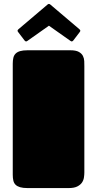

<svg xmlns="http://www.w3.org/2000/svg" viewBox="-20 -957 495 977"><path d="M44.9 -632.8Q44.9 -649.9 47.9 -662.6Q50.8 -675.3 59.1 -683.8Q67.4 -692.4 82 -696.8Q96.7 -701.2 120.1 -701.2H337.9Q366.2 -701.2 381.1 -692.9Q396 -684.6 402.1 -672.1Q408.2 -659.7 408.7 -645.8Q409.2 -631.8 409.2 -620.1V-79.1Q409.2 -67.9 407.2 -54.2Q405.3 -40.5 397.5 -28.6Q389.6 -16.6 373.5 -8.3Q357.4 0 329.1 0H120.1Q96.7 0 82 -4.4Q67.4 -8.8 59.1 -17.1Q50.8 -25.4 47.9 -38.1Q44.9 -50.8 44.9 -67.9ZM229 -826.2 119.6 -749Q117.7 -748 116.2 -747.1Q114.7 -746.1 113.3 -746.1Q108.4 -746.1 105 -751L72.3 -793.9Q69.3 -797.4 69.3 -800.8Q69.3 -804.2 73.7 -808.1L222.2 -934.1Q223.6 -935.1 225.1 -936Q226.6 -937 229 -937Q231.4 -937 232.9 -936Q234.4 -935.1 235.8 -934.1L384.3 -808.1Q388.7 -804.2 388.7 -800.8Q388.7 -797.4 385.7 -793.9L353 -751Q349.1 -746.1 344.7 -746.1Q343.3 -746.1 341.8 -747.1Q340.3 -748 338.4 -749Z"/></svg>

Font: Fascinate
Style: Regular
Weight: 900
Designer: Astigmatic (AOETI)
Foundry: Astigmatic (AOETI)
Version: Version 1.000